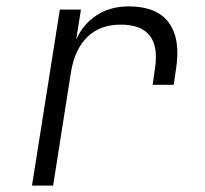

<svg xmlns="http://www.w3.org/2000/svg" viewBox="-20 -580 640 600"><path d="M80 0 167 -550H233L218 -456Q239 -504 281.5 -532Q324 -560 382 -560Q471 -560 508 -508.5Q545 -457 530 -364L523 -315H457L464 -364Q486 -503 357 -503Q293 -503 253.5 -465Q214 -427 202 -356L146 0Z"/></svg>

Font: JetBrains Mono NL ExtraLight
Style: Italic
Weight: 200
Italic angle: -9°
Monospace: yes
Designer: Philipp Nurullin, Konstantin Bulenkov
Foundry: JetBrains
Version: Version 2.305; ttfautohint (v1.8.4.7-5d5b)